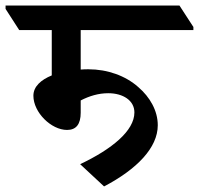

<svg xmlns="http://www.w3.org/2000/svg" viewBox="-72 -644 715 690"><path d="M302 26C420 -36 495 -113 495 -194C495 -246 467 -295 425 -331C379 -372 314 -395 246 -395C237 -395 228 -395 218 -394V-536H623V-547L573 -624H-52V-612L-3 -536H114V-373C75 -357 48 -333 48 -300C48 -240 112 -177 169 -177C202 -177 218 -198 218 -239V-283C249 -299 282 -309 317 -309C370 -309 411 -283 411 -240C411 -174 330 -108 216 -54Z"/></svg>

Font: Noto Serif Devanagari SemiBold
Style: Regular
Weight: 600
Designer: Universal Thirst, Indian Type Foundry and the Monotype Design Team
Foundry: Monotype Imaging Inc.
Version: Version 2.004